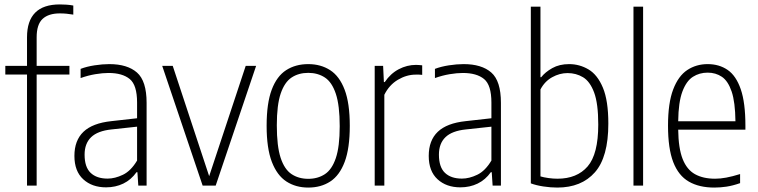

<svg xmlns="http://www.w3.org/2000/svg" viewBox="-20 -838 3422 867"><path d="M102 0V-501.5H4V-540.5H102V-669.5Q102 -818 250 -818Q263 -818 279.2 -817Q295.5 -816 311 -813V-772Q295 -774.5 281.2 -776Q267.5 -777.5 250 -777.5Q199 -777.5 172.2 -752.5Q145.5 -727.5 145.5 -669.5V-540.5H293.5V-501.5H145.5V0Z M459 8Q395.5 8 355.8 -28.5Q316 -65 316 -134Q316 -204 357 -243Q398 -282 483 -291L599 -304V-375Q599 -454 565.8 -481.2Q532.5 -508.5 470 -508.5Q443.5 -508.5 410.5 -503Q377.5 -497.5 344 -485.5V-527Q371.5 -537.5 407 -543Q442.5 -548.5 473.5 -548.5Q555 -548.5 598.5 -510.5Q642 -472.5 642 -373.5V0H604.5L600.5 -60.5H596.5Q572 -26 536.8 -9Q501.5 8 459 8ZM362 -139.5Q362 -83.5 389.2 -57.5Q416.5 -31.5 466 -31.5Q499 -31.5 535 -48.8Q571 -66 599 -113V-266L483.5 -253.5Q421 -247 391.5 -218.5Q362 -190 362 -139.5Z M895 0 712.5 -540.5H760L924.5 -42.5L1089.5 -540.5H1136.5L954 0Z M1372 9Q1315.5 9 1273.2 -18.5Q1231 -46 1207.5 -107.2Q1184 -168.5 1184 -270Q1184 -372 1207 -433Q1230 -494 1272.2 -521.2Q1314.5 -548.5 1372 -548.5Q1428.5 -548.5 1470.8 -521.2Q1513 -494 1536.2 -433Q1559.5 -372 1559.5 -270Q1559.5 -168.5 1536.5 -107.2Q1513.5 -46 1471.5 -18.5Q1429.5 9 1372 9ZM1372 -30.5Q1415 -30.5 1447 -51.5Q1479 -72.5 1496.5 -124.2Q1514 -176 1514 -268Q1514 -362 1496.5 -414.5Q1479 -467 1447 -488Q1415 -509 1372 -509Q1328.5 -509 1296.8 -488Q1265 -467 1247.5 -415.5Q1230 -364 1230 -272Q1230 -178 1247.2 -125.5Q1264.5 -73 1296.5 -51.8Q1328.5 -30.5 1372 -30.5Z M1672 0V-540.5H1710L1713.5 -467.5H1717.5Q1743.5 -506 1780.8 -525.5Q1818 -545 1858.5 -545Q1867.5 -545 1874.5 -544.2Q1881.5 -543.5 1886.5 -543V-500Q1878.5 -501 1872.2 -501Q1866 -501 1857 -501Q1816 -501 1776.8 -477.8Q1737.5 -454.5 1715.5 -410V0Z M2059 8Q1995.5 8 1955.8 -28.5Q1916 -65 1916 -134Q1916 -204 1957 -243Q1998 -282 2083 -291L2199 -304V-375Q2199 -454 2165.8 -481.2Q2132.5 -508.5 2070 -508.5Q2043.5 -508.5 2010.5 -503Q1977.5 -497.5 1944 -485.5V-527Q1971.5 -537.5 2007 -543Q2042.5 -548.5 2073.5 -548.5Q2155 -548.5 2198.5 -510.5Q2242 -472.5 2242 -373.5V0H2204.5L2200.5 -60.5H2196.5Q2172 -26 2136.8 -9Q2101.5 8 2059 8ZM1962 -139.5Q1962 -83.5 1989.2 -57.5Q2016.5 -31.5 2066 -31.5Q2099 -31.5 2135 -48.8Q2171 -66 2199 -113V-266L2083.5 -253.5Q2021 -247 1991.5 -218.5Q1962 -190 1962 -139.5Z M2496.5 9Q2466.5 9 2433.8 4Q2401 -1 2377 -10V-808H2420.5V-489.5H2424Q2442 -512.5 2474 -530.5Q2506 -548.5 2550 -548.5Q2597 -548.5 2637.5 -524.5Q2678 -500.5 2702.5 -442Q2727 -383.5 2727 -280Q2727 -128.5 2666.2 -59.8Q2605.5 9 2496.5 9ZM2497 -31Q2585.5 -31 2633.5 -86.5Q2681.5 -142 2681.5 -275.5Q2681.5 -370.5 2662.8 -420.5Q2644 -470.5 2612.8 -489.2Q2581.5 -508 2543 -508Q2507 -508 2473.2 -489.2Q2439.5 -470.5 2420.5 -434V-41.5Q2435 -37 2456.5 -34Q2478 -31 2497 -31Z M2840.5 0V-808H2884V0Z M3205.5 9Q3137.5 9 3090.8 -17.8Q3044 -44.5 3020.2 -105.8Q2996.5 -167 2996.5 -270.5Q2996.5 -373 3019.8 -434Q3043 -495 3083.5 -521.8Q3124 -548.5 3175.5 -548.5Q3227.5 -548.5 3265.8 -522.2Q3304 -496 3325 -435Q3346 -374 3346 -270V-252.5H3042.5Q3043.5 -168.5 3062.5 -120.2Q3081.5 -72 3118.2 -51.5Q3155 -31 3209 -31Q3232.5 -31 3259.5 -36Q3286.5 -41 3322 -52V-11Q3289 0.5 3260.8 4.8Q3232.5 9 3205.5 9ZM3175.5 -510Q3138.5 -510 3109 -491.2Q3079.5 -472.5 3061.5 -424.8Q3043.5 -377 3042.5 -290.5H3301Q3300 -377 3283.8 -424.8Q3267.5 -472.5 3239.8 -491.2Q3212 -510 3175.5 -510Z"/></svg>

Font: Encode Sans Cnd XLt
Style: Regular
Weight: 200
Width: 3
Designer: Multiple Designers
Foundry: Impallari Type
Version: Version 3.002; ttfautohint (v1.8.3) -l 8 -r 50 -G 200 -x 14 